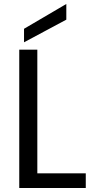

<svg xmlns="http://www.w3.org/2000/svg" viewBox="-20 -947 472 967"><path d="M168 -697H77V0H412V-74H168ZM314 -927 101 -802V-734L314 -848Z"/></svg>

Font: Poppins
Style: Regular
Weight: 400
Designer: Ninad Kale (Devanagari), Jonny Pinhorn (Latin)
Foundry: Indian Type Foundry
Version: 4.004